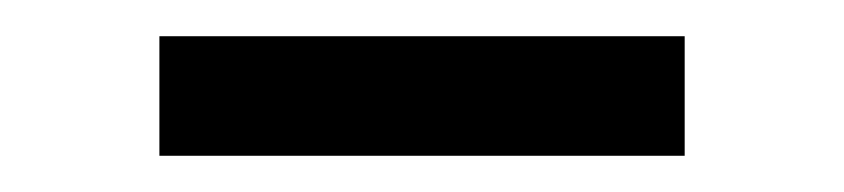

<svg xmlns="http://www.w3.org/2000/svg" viewBox="-20 -321 466 106"><path d="M358 -235V-301H68V-235Z"/></svg>

Font: Rufina
Style: Regular
Weight: 400
Designer: Martin Sommaruga
Foundry: Martin Sommaruga
Version: Version